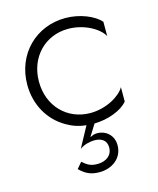

<svg xmlns="http://www.w3.org/2000/svg" viewBox="-106 -545 694 842"><g transform="rotate(-15 241.0 -124.0)"><path d="M87 -230C87 -342 166 -421 270 -421C343 -421 408 -383 428 -346V-411C400 -443 337 -470 270 -470C137 -470 34 -369 34 -230C34 -138 79 -62 150 -21C177 -5 206 5 239 8L188 102C209 86 238 81 255 81C288 81 310 96 310 128C310 164 281 185 242 185C213 185 198 177 175 157L152 184C180 212 205 222 242 222C297 222 348 188 348 128C348 79 310 54 276 54C260 54 254 58 242 63L275 10C306 9 336 4 364 -7C393 -18 414 -32 428 -49V-114C408 -78 343 -39 270 -39C166 -39 87 -118 87 -230Z"/></g></svg>

Font: Jost Light
Style: Regular
Weight: 300
Version: Version 3.710